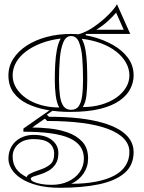

<svg xmlns="http://www.w3.org/2000/svg" viewBox="-20 -676 684 911"><path d="M265 215Q203 215 157 203Q111 191 80.5 171Q50 151 35 126.5Q20 102 20 77Q20 44 35 18.5Q50 -7 77.5 -21.5Q105 -36 140 -36Q196 -36 226.5 -11.5Q257 13 257 50Q257 82 244 102Q231 122 211.5 133.5Q192 145 172 151Q152 157 139 161.5Q126 166 126 172Q126 180 139.5 186.5Q153 193 175.5 197Q198 201 225 201Q270 201 304.5 184.5Q339 168 358.5 140Q378 112 378 76Q378 43 361 19Q344 -5 309.5 -20.5Q275 -36 220.5 -43.5Q166 -51 91 -51V-66L227 -161L236 -155L202 -132L212 -122Q289 -122 352.5 -115Q416 -108 465 -94Q514 -80 547 -60Q580 -40 597 -13.5Q614 13 614 45Q614 108 571 145Q528 182 449.5 198.5Q371 215 265 215ZM312 -145Q255 -145 202.5 -154.5Q150 -164 109 -184Q68 -204 44 -237Q20 -270 20 -318Q20 -361 43 -397Q66 -433 106.5 -459.5Q147 -486 201 -500.5Q255 -515 317 -515Q367 -515 419 -501.5Q471 -488 515.5 -463Q560 -438 587 -401.5Q614 -365 614 -318Q614 -286 598.5 -255Q583 -224 548 -199Q513 -174 455 -159.5Q397 -145 312 -145ZM317 -155Q341 -155 353 -171.5Q365 -188 369.5 -220Q374 -252 374 -298Q374 -352 370.5 -399Q367 -446 355 -475.5Q343 -505 317 -505Q293 -505 280.5 -475.5Q268 -446 264 -399Q260 -352 260 -298Q260 -253 264.5 -221Q269 -189 281.5 -172Q294 -155 317 -155ZM387 -495 320 -509Q345 -509 372.5 -520Q400 -531 426 -549Q452 -567 474.5 -587Q497 -607 513 -625.5Q529 -644 535 -656L598 -515H387ZM107 165Q107 157 121 149Q135 141 171 129Q196 121 216.5 105.5Q237 90 237 54Q237 21 213.5 2.5Q190 -16 140 -16Q93 -16 66.5 8Q40 32 40 67Q40 83 44 97Q48 111 56 123.5Q64 136 77 146Q90 156 107 165ZM318 196Q384 196 435.5 186Q487 176 522.5 157Q558 138 576 109.5Q594 81 594 45Q594 10 568.5 -17.5Q543 -45 493 -64Q443 -83 370.5 -92.5Q298 -102 204 -102L193 -113L148 -82L133 -71Q169 -71 214 -66.5Q259 -62 301 -47.5Q343 -33 370.5 -3.5Q398 26 398 76Q398 115 376.5 147Q355 179 318 196ZM261 -166Q249 -188 244.5 -222Q240 -256 240 -298Q240 -336 242 -372.5Q244 -409 250 -440.5Q256 -472 268 -493Q218 -487 176 -471Q134 -455 103.5 -432Q73 -409 56.5 -380Q40 -351 40 -318Q40 -286 57 -258.5Q74 -231 104 -210Q134 -189 174.5 -177.5Q215 -166 261 -166ZM373 -168Q420 -168 460 -179.5Q500 -191 530 -211.5Q560 -232 577 -259.5Q594 -287 594 -318Q594 -350 577.5 -379Q561 -408 531 -431.5Q501 -455 459.5 -470.5Q418 -486 368 -492Q380 -470 385.5 -439Q391 -408 392.5 -371.5Q394 -335 394 -298Q394 -256 390 -222.5Q386 -189 373 -168ZM437 -535H567L531 -616Q515 -597 491.5 -575.5Q468 -554 437 -535Z"/></svg>

Font: Kalnia Glaze Thin
Style: Bold
Weight: 700
Version: Version 1.110